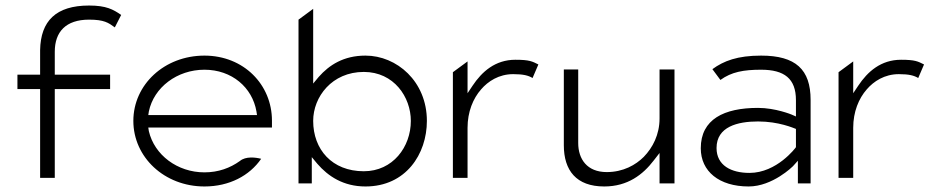

<svg xmlns="http://www.w3.org/2000/svg" viewBox="-20 -663 3401 694"><path d="M43 -341H125V-20H178V-341H378V-393H178V-476C178 -548 218 -592 302 -592C356 -592 372 -581 395 -564L418 -609C389 -629 364 -643 302 -643C182 -643 127 -587 125 -482V-393H43Z M462 -226C462 -95 574 11 719 11C809 11 882 -28 924 -89C905 -94 868 -99 847 -81C812 -56 770 -40 719 -40C621 -40 538 -103 518 -189L516 -202H963V-227C963 -357 861 -462 719 -462C574 -462 462 -357 462 -226ZM516 -247 518 -260C536 -347 620 -411 719 -411C818 -411 892 -347 907 -260L909 -247Z M1059 0H1107V-95L1127 -71C1166 -26 1221 11 1301 11C1447 11 1523 -106 1523 -226C1523 -369 1414 -462 1301 -462C1222 -462 1170 -428 1132 -385L1112 -361V-631L1059 -592ZM1112 -226C1112 -313 1180 -403 1295 -403C1404 -403 1465 -312 1465 -226C1465 -132 1400 -44 1295 -44C1180 -44 1112 -123 1112 -226Z M1617 -20H1670V-201C1670 -259 1690 -307 1719 -340C1744 -369 1783 -395 1835 -395C1872 -395 1890 -390 1905 -381L1926 -430C1904 -441 1894 -447 1843 -447C1770 -447 1722 -404 1688 -353L1670 -326V-441L1617 -402Z M2018 -138C2018 -47 2063 11 2164 11C2249 11 2304 -32 2343 -83L2364 -110V0H2418V-412H2364V-235C2364 -176 2339 -129 2307 -96C2278 -67 2233 -41 2173 -41C2102 -41 2070 -88 2070 -146V-412H2018Z M2513 -127C2513 -44 2579 11 2686 11C2773 11 2846 -62 2846 -62L2864 -82V0H2910V-302C2910 -412 2856 -462 2731 -462C2646 -462 2596 -443 2555 -413L2584 -374C2624 -403 2668 -411 2731 -411C2815 -411 2857 -379 2857 -301V-242L2841 -249C2841 -249 2783 -273 2720 -273C2597 -273 2513 -232 2513 -127ZM2570 -128C2570 -205 2646 -224 2720 -224C2795 -224 2849 -200 2857 -197V-131C2856 -129 2788 -38 2689 -38C2623 -38 2570 -65 2570 -128Z M3011 -20H3064V-201C3064 -259 3084 -307 3113 -340C3138 -369 3177 -395 3229 -395C3266 -395 3284 -390 3299 -381L3320 -430C3298 -441 3288 -447 3237 -447C3164 -447 3116 -404 3082 -353L3064 -326V-441L3011 -402Z"/></svg>

Font: Charger Sport
Style: ExLitExt
Weight: 200
Designer: Jasper
Foundry: Cannot Into Space Fonts
Version: Version 1.1